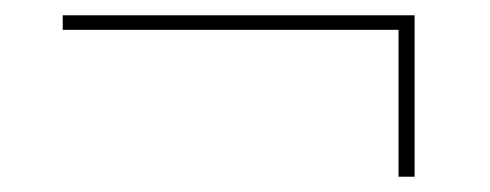

<svg xmlns="http://www.w3.org/2000/svg" viewBox="-20 -335 640 251"><path d="M501 -104V-296H62V-315H522V-104Z"/></svg>

Font: Plexus Sans Thin
Style: Regular
Weight: 250
Version: Version 2.001;PS 002.001;hotconv 1.0.70;makeotf.lib2.5.58329